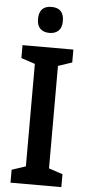

<svg xmlns="http://www.w3.org/2000/svg" viewBox="-61 -958 453 993"><g transform="rotate(5 165.0 -462.0)"><path d="M297 0H33V-67L105 -91V-623L33 -647V-714H297V-647L225 -623V-91L297 -67ZM166 -924Q230 -924 230 -856Q230 -822 212.5 -805.5Q195 -789 166 -789Q136 -789 118.5 -805.5Q101 -822 101 -856Q101 -924 166 -924Z"/></g></svg>

Font: Noto Sans Hebrew Condensed SemiBold
Style: Regular
Weight: 600
Width: 3
Designer: Monotype Design Team
Foundry: Monotype Imaging Inc.
Version: Version 2.004; ttfautohint (v1.8.4.7-5d5b)